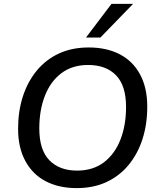

<svg xmlns="http://www.w3.org/2000/svg" viewBox="-20 -958 815 987"><path d="M374 9Q283 9 215.5 -26Q148 -61 110.5 -130Q73 -199 73 -296Q73 -386 97.5 -462Q122 -538 169 -595Q216 -652 283 -683Q350 -714 436 -714Q528 -714 595.5 -679Q663 -644 700 -575.5Q737 -507 737 -410Q737 -319 712.5 -243Q688 -167 641 -110Q594 -53 527 -22Q460 9 374 9ZM376 -81Q458 -81 514 -123.5Q570 -166 599 -240Q628 -314 628 -408Q628 -518 576.5 -571Q525 -624 433 -624Q352 -624 296 -582Q240 -540 211 -466Q182 -392 182 -298Q182 -187 234 -134Q286 -81 376 -81ZM422 -765 553 -938H664L496 -765Z"/></svg>

Font: Nunito Sans 12pt ExtraLight 12pt SemiBold
Style: Italic
Weight: 600
Italic angle: -9°
Version: Version 3.101;gftools[0.9.27]